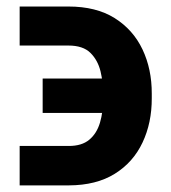

<svg xmlns="http://www.w3.org/2000/svg" viewBox="-20 -557 521 586"><path d="M40 -111.5H190Q229.7 -111.5 252.4 -130.5Q275.2 -149.4 285.1 -182.5Q294.9 -215.6 294.9 -257.4V-270.9Q294.9 -305 286.9 -338.9Q278.8 -372.8 256.2 -395.4Q233.6 -418 188.9 -418H40V-537.1H188.9Q273.4 -537.1 329.9 -501.8Q386.3 -466.4 414.9 -406.2Q443.5 -345.9 443.2 -270.9V-257.4Q443.5 -182.3 415 -122Q386.6 -61.6 330.3 -26.6Q274 8.5 190 8.8H40ZM110.2 -212.3V-317.4H347.1V-212.3Z"/></svg>

Font: Inter V
Style: 
Weight: 400
Designer: Rasmus Andersson
Foundry: rsms
Version: Version 4.000;git-a3f224843